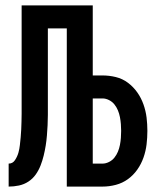

<svg xmlns="http://www.w3.org/2000/svg" viewBox="-20 -690 590 710"><path d="M227 0V-585H157V-303Q157 -284 157 -265Q157 -246 156 -227Q155 -208 153.5 -189Q152 -170 149 -151.5Q146 -133 141.5 -114.5Q137 -96 130 -78Q123 -60 112 -44.5Q101 -29 85 -18.5Q69 -8 50 -4Q31 0 12 0V-85Q27 -85 35.5 -98Q44 -111 48 -125Q52 -139 53.5 -153.5Q55 -168 56.5 -182.5Q58 -197 58.5 -211.5Q59 -226 59.5 -240.5Q60 -255 60 -269.5Q60 -284 60 -299V-670H323V-411H359Q384 -411 408.5 -405Q433 -399 453 -384Q473 -369 487.5 -348.5Q502 -328 510.5 -304Q519 -280 522 -255.5Q525 -231 525 -206Q525 -181 522 -156Q519 -131 510.5 -107Q502 -83 487.5 -62.5Q473 -42 453 -27.5Q433 -13 408.5 -6.5Q384 0 359 0ZM323 -85H359Q371 -85 383 -91Q395 -97 403 -107Q411 -117 416 -129Q421 -141 423.5 -154Q426 -167 427 -180Q428 -193 428 -206Q428 -218 427 -231Q426 -244 423.5 -257Q421 -270 416 -282Q411 -294 403 -304Q395 -314 383 -320Q371 -326 359 -326H323Z"/></svg>

Font: Lode Dark
Style: Bold
Weight: 700
Monospace: yes
Designer: Belleve Invis
Foundry: Belleve Invis
Version: Version 29.2.0; ttfautohint (v1.8.3)